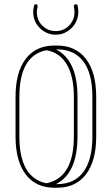

<svg xmlns="http://www.w3.org/2000/svg" viewBox="-20 -878 525 902"><path d="M53 -423Q53 -538 100.5 -601Q148 -664 236 -664H248Q336 -664 384 -601Q432 -538 432 -423V-237Q432 -122 384 -59Q336 4 248 4H236Q148 4 100.5 -59Q53 -122 53 -237ZM344 -237Q344 -64 243 -13H248Q329 -13 371.5 -70Q414 -127 414 -237V-423Q414 -533 371.5 -589.5Q329 -646 248 -646H243Q344 -595 344 -423ZM71 -423V-237Q71 -43 198 -17Q327 -43 327 -237V-423Q327 -519 294 -575Q261 -631 198 -642Q71 -617 71 -423ZM327 -847V-849Q327 -858 336 -858Q343 -858 345 -851Q346 -845 347 -837Q348 -829 348 -822Q348 -793 333.5 -768.5Q319 -744 295 -729.5Q271 -715 242 -715Q199 -715 167.5 -746Q136 -777 136 -822Q136 -829 137 -837Q138 -845 140 -851Q141 -858 148 -858Q157 -858 157 -848V-847Q155 -841 154 -834.5Q153 -828 153 -822Q153 -783 179 -757.5Q205 -732 242 -732Q279 -732 304.5 -758Q330 -784 330 -822Q330 -828 329 -834.5Q328 -841 327 -847Z"/></svg>

Font: Libertine Sup Thin
Style: Regular
Weight: 100
Designer: Bastien Sozeau
Foundry: NBR — Bastien Sozeau
Version: Version 2.003; ttfautohint (v1.8.4.7-5d5b);gftools[0.9.33]